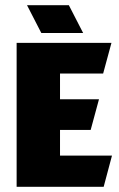

<svg xmlns="http://www.w3.org/2000/svg" viewBox="-20 -719 457 739"><path d="M44 0V-554H409L377 -436H211V-337H361L329 -219H211V-120H411L379 0ZM84 -699H245L300 -592H139Z"/></svg>

Font: Tac One
Style: Regular
Weight: 400
Designer: Oluseyi Olusanya, David Udoh, Eyiyemi Adegbite, Mirko Velimirović
Version: Version 1.003; ttfautohint (v1.8.4.7-5d5b)